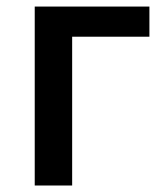

<svg xmlns="http://www.w3.org/2000/svg" viewBox="-20 -571 509 591"><path d="M86.9 0V-550.8H439.9V-458H202.1V0Z"/></svg>

Font: Source Han Sans CN Medium
Style: Regular
Weight: 500
Designer: Ryoko NISHIZUKA  (kana, bopomofo & ideographs); Paul D. Hunt (Latin, Greek & Cyrillic); Sandoll Communications , Soo-you
Foundry: Adobe
Version: Version 2.004;hotconv 1.0.118;makeotfexe 2.5.65603